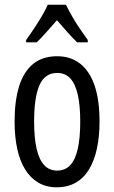

<svg xmlns="http://www.w3.org/2000/svg" viewBox="-20 -786 485 816"><path d="M403 -269Q403 -206 392 -155Q381 -104 359 -67Q337 -30 302.5 -10Q268 10 221 10Q176 10 142.5 -10Q109 -30 86.5 -66.5Q64 -103 53 -154.5Q42 -206 42 -269Q42 -358 61.5 -420Q81 -482 121 -514.5Q161 -547 223 -547Q280 -547 320.5 -515.5Q361 -484 382 -422.5Q403 -361 403 -269ZM125 -269Q125 -201 135.5 -154.5Q146 -108 167.5 -84.5Q189 -61 223 -61Q257 -61 278.5 -84Q300 -107 310.5 -153.5Q321 -200 321 -269Q321 -338 310.5 -384Q300 -430 278.5 -453Q257 -476 223 -476Q171 -476 148 -424.5Q125 -373 125 -269ZM260 -766Q271 -744 286 -717.5Q301 -691 319 -664.5Q337 -638 353 -616V-606H308Q287 -626 266 -650Q245 -674 222 -700Q199 -674 176.5 -648.5Q154 -623 136 -606H91V-616Q109 -641 126.5 -667.5Q144 -694 159 -719.5Q174 -745 183 -766Z"/></svg>

Font: Noto Sans Thai ExtraCondensed
Style: Regular
Weight: 400
Width: 2
Designer: Monotype Design Team
Foundry: Monotype Imaging Inc.
Version: Version 2.002